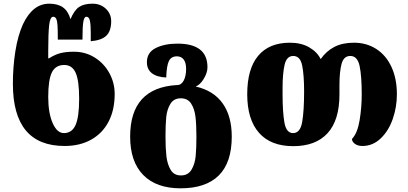

<svg xmlns="http://www.w3.org/2000/svg" viewBox="-20 -783 2218 1043"><path d="M50 -328Q50 -420 63.5 -505Q77 -590 105 -652Q158 -763 247 -763Q294 -763 322 -743Q350 -723 363 -679Q383 -727 409.5 -745Q436 -763 483 -763Q526 -763 555 -735.5Q584 -708 584 -668Q584 -615 558 -589.5Q532 -564 473 -559V-606Q473 -648 468.5 -670Q464 -692 449 -692Q437 -692 432.5 -664Q428 -636 428 -568H294Q294 -619 292.5 -644Q291 -669 285.5 -680.5Q280 -692 269 -692Q252 -692 247 -646Q242 -600 242 -508V-466H246Q279 -487 309 -494.5Q339 -502 382 -502Q444 -502 494.5 -470.5Q545 -439 574 -386Q603 -333 603 -273Q603 -186 570 -122.5Q537 -59 475.5 -24.5Q414 10 331 10Q50 10 50 -328ZM410 -247Q410 -345 391 -387.5Q372 -430 329 -430Q282 -430 262 -390Q242 -350 242 -256Q242 -169 266 -114.5Q290 -60 327 -60Q371 -60 390.5 -104Q410 -148 410 -247Z M687 -41Q687 -306 941 -321Q964 -320 977.5 -344.5Q991 -369 991 -409Q991 -442 978 -459.5Q965 -477 941 -477Q910 -477 897.5 -451.5Q885 -426 883 -362Q833 -364 805.5 -385Q778 -406 778 -445Q778 -498 826 -522Q874 -546 944 -546Q1107 -546 1107 -418Q1107 -388 1087 -355Q1067 -322 1043 -313Q1140 -291 1189.5 -221.5Q1239 -152 1239 -41Q1239 100 1168.5 170Q1098 240 961 240Q829 240 758 167.5Q687 95 687 -41ZM1047 -41Q1047 -105 1042 -148Q1037 -191 1018.5 -220Q1000 -249 962 -249Q924 -249 905.5 -218.5Q887 -188 883 -146.5Q879 -105 879 -41Q879 22 884 65.5Q889 109 907 139.5Q925 170 963 170Q1002 170 1020.5 138.5Q1039 107 1043 64.5Q1047 22 1047 -41Z M1323 -271Q1323 -409 1382.5 -480Q1442 -551 1555 -551Q1616 -551 1659.5 -526Q1703 -501 1722 -462Q1752 -505 1796 -528Q1840 -551 1903 -551Q1971 -551 2024 -517Q2077 -483 2106.5 -419.5Q2136 -356 2136 -271Q2136 -201 2113.5 -136.5Q2091 -72 2048 -31Q2005 10 1949 10Q1923 10 1907.5 -2Q1892 -14 1892 -28Q1922 -60 1933.5 -129.5Q1945 -199 1945 -271Q1945 -370 1933.5 -424.5Q1922 -479 1883 -479Q1847 -479 1835.5 -436Q1824 -393 1824 -320V-270Q1824 -130 1759.5 -59.5Q1695 11 1573 11Q1451 11 1387 -61.5Q1323 -134 1323 -271ZM1632 -287Q1632 -375 1621.5 -427Q1611 -479 1573 -479Q1537 -479 1526 -431Q1515 -383 1515 -306V-271Q1515 -175 1525 -117.5Q1535 -60 1572 -60Q1611 -60 1621.5 -120Q1632 -180 1632 -287Z"/></svg>

Font: Noto Serif Georgian Black
Style: Regular
Weight: 900
Designer: Monotype Design team
Foundry: Monotype Imaging Inc.
Version: Version 1.000